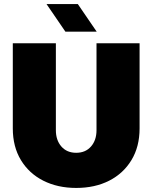

<svg xmlns="http://www.w3.org/2000/svg" viewBox="-20 -913 752 945"><path d="M355 12Q264 12 193.5 -23.5Q123 -59 83 -125Q43 -191 43 -281V-700H255V-272Q255 -223 282 -192Q309 -161 355 -161Q401 -161 428 -192Q455 -223 455 -272V-700H667V-281Q667 -191 627 -125Q587 -59 517 -23.5Q447 12 355 12ZM302 -757 209 -893H363L456 -757Z"/></svg>

Font: MuseoModerno Black
Style: Regular
Weight: 900
Designer: Pablo Cosgaya, Héctor Gatti, Marcela Romero, and the Authors of The MuseoModerno Project.
Foundry: Omnibus-Type Team
Version: Version 1.001